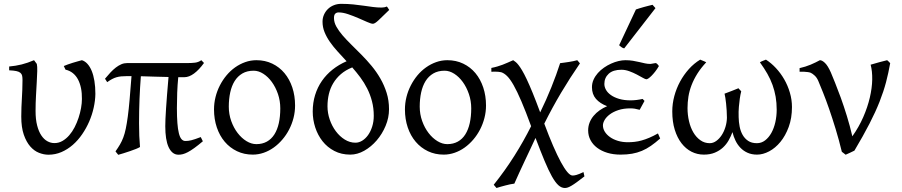

<svg xmlns="http://www.w3.org/2000/svg" viewBox="-20 -777 4617 983"><path d="M468.3 -296.4Q467.8 -262.2 459.7 -225.8Q451.7 -189.5 436.8 -155Q421.9 -120.6 400.6 -89.6Q379.4 -58.6 352.8 -35.4Q326.2 -12.2 294.7 1.5Q263.2 15.1 228 15.1Q204.6 15.1 179.7 5.4Q154.8 -4.4 134.8 -27.3Q114.7 -50.3 101.8 -87.6Q88.9 -125 88.9 -180.2Q88.9 -206.1 89.8 -228.3Q90.8 -250.5 92 -272.5Q93.3 -294.4 94.2 -317.4Q95.2 -340.3 95.2 -367.2Q95.2 -380.4 93.3 -389.4Q91.3 -398.4 84.2 -404.3Q77.1 -410.2 63.7 -413.1Q50.3 -416 26.9 -417V-436.5Q60.5 -439.5 90.8 -447Q121.1 -454.6 154.3 -468.8L168.5 -449.7Q171.4 -437 170.7 -413.1Q169.9 -389.2 168.2 -357.2Q166.5 -325.2 164.3 -287.1Q162.1 -249 162.1 -209Q162.1 -165.5 170.2 -134.5Q178.2 -103.5 191.7 -83.5Q205.1 -63.5 222.4 -54Q239.7 -44.4 258.8 -44.4Q280.8 -44.4 299.8 -55.4Q318.8 -66.4 334.5 -84.5Q350.1 -102.5 362.1 -125.7Q374 -148.9 382.3 -174.1Q390.6 -199.2 395 -224.1Q399.4 -249 399.4 -270Q399.9 -299.8 394.8 -325.2Q389.6 -350.6 379.4 -370.1Q369.1 -389.6 353 -402.6Q336.9 -415.5 315.4 -420.4L306.6 -439Q315.9 -442.9 327.9 -447.3Q339.8 -451.7 352.8 -455.6Q365.7 -459.5 377.9 -462.9Q390.1 -466.3 399.4 -468.8Q415 -463.9 427.7 -450Q440.4 -436 449.5 -414.1Q458.5 -392.1 463.4 -362.5Q468.3 -333 468.3 -296.4Z M1018.6 -53.7Q993.7 -32.7 975.1 -19.3Q956.5 -5.9 942.1 1.7Q927.7 9.3 916.3 12.2Q904.8 15.1 894 15.1Q877 15.1 864.3 4.9Q851.6 -5.4 843 -24.2Q834.5 -43 830.3 -69.8Q826.2 -96.7 826.2 -130.4Q826.2 -146 827.1 -168.2Q828.1 -190.4 830.1 -221.2Q832 -252 835.2 -291.7Q838.4 -331.5 842.8 -382.8Q808.1 -383.3 774.7 -384.5Q741.2 -385.7 701.2 -386.7Q696.8 -331.1 694.3 -270Q691.9 -209 691.9 -146.5Q691.9 -111.3 693.1 -81.3Q694.3 -51.3 696.8 -24.4Q689.9 -20 676 -14.4Q662.1 -8.8 645.5 -3.2Q628.9 2.4 612.5 7.6Q596.2 12.7 585.4 15.6Q584 14.2 581.8 11.2Q579.6 8.3 577.1 5.4Q574.7 2 571.3 -2Q584.5 -20.5 594.2 -37.1Q604 -53.7 611.3 -73.2Q618.7 -92.8 624 -118.4Q629.4 -144 634.3 -180.4Q639.2 -216.8 643.6 -267.3Q647.9 -317.9 653.3 -387.2H628.4Q612.8 -387.2 600.6 -386Q588.4 -384.8 576.9 -381.6Q565.4 -378.4 554 -372.3Q542.5 -366.2 528.8 -356.4L517.6 -374Q531.7 -391.1 545.4 -405.8Q559.1 -420.4 573 -431.2Q586.9 -441.9 601.1 -448Q615.2 -454.1 630.9 -454.1H939.9Q960.4 -454.1 978 -456.1Q995.6 -458 1010.7 -468.8L1024.4 -454.6Q999 -419.4 973.4 -400.6Q947.8 -381.8 924.3 -381.8H892.6Q888.7 -342.3 887.2 -301.8Q885.7 -261.2 885.7 -223.1Q885.7 -178.7 888.2 -147Q890.6 -115.2 895.8 -94.7Q900.9 -74.2 909.2 -64.7Q917.5 -55.2 928.7 -55.2Q936 -55.2 943.1 -55.9Q950.2 -56.6 959 -58.8Q967.8 -61 979.5 -64.9Q991.2 -68.8 1007.8 -75.2Z M1415 -222.2Q1415 -260.7 1403.1 -295.7Q1391.1 -330.6 1371.8 -357.2Q1352.5 -383.8 1328.1 -399.4Q1303.7 -415 1278.8 -415Q1245.1 -415 1220.9 -400.9Q1196.8 -386.7 1181.4 -362.1Q1166 -337.4 1158.7 -303.7Q1151.4 -270 1151.4 -231Q1151.4 -192.4 1163.8 -157.5Q1176.3 -122.6 1196.5 -96.2Q1216.8 -69.8 1241.9 -54.4Q1267.1 -39.1 1292.5 -39.1Q1323.2 -39.1 1346.4 -52Q1369.6 -64.9 1384.8 -88.9Q1399.9 -112.8 1407.5 -146.5Q1415 -180.2 1415 -222.2ZM1490.7 -236.8Q1490.7 -204.1 1482.7 -172.9Q1474.6 -141.6 1460.2 -113.8Q1445.8 -85.9 1425.5 -62.3Q1405.3 -38.6 1381.3 -21.5Q1357.4 -4.4 1330.1 5.1Q1302.7 14.6 1273.9 14.6Q1230 14.6 1193.4 -2.9Q1156.7 -20.5 1130.6 -51.3Q1104.5 -82 1090.1 -124.5Q1075.7 -167 1075.7 -216.8Q1075.7 -249 1083.5 -280.3Q1091.3 -311.5 1105.7 -339.6Q1120.1 -367.7 1139.9 -391.4Q1159.7 -415 1183.8 -432.1Q1208 -449.2 1235.6 -459Q1263.2 -468.8 1293 -468.8Q1337.4 -468.8 1374 -451.2Q1410.6 -433.6 1436.5 -402.6Q1462.4 -371.6 1476.6 -329.1Q1490.7 -286.6 1490.7 -236.8Z M1893.6 -184.1Q1893.6 -223.6 1884.5 -258.3Q1875.5 -293 1860.1 -323.5Q1844.7 -354 1824.7 -380.9Q1804.7 -407.7 1782.7 -432.6V-431.6Q1749 -418 1725.3 -397.5Q1701.7 -377 1686.3 -351.3Q1670.9 -325.7 1663.8 -295.7Q1656.7 -265.6 1656.7 -232.9Q1656.7 -198.2 1668.2 -164.8Q1679.7 -131.3 1699.5 -105Q1719.2 -78.6 1745.1 -62.5Q1771 -46.4 1799.8 -46.4Q1817.4 -46.4 1834.2 -56.6Q1851.1 -66.9 1864.3 -85.2Q1877.4 -103.5 1885.5 -128.9Q1893.6 -154.3 1893.6 -184.1ZM1972.7 -726.1Q1937 -691.4 1918 -673.3Q1898.9 -655.3 1889.2 -655.3Q1880.4 -655.3 1860.1 -664.3Q1839.8 -673.3 1814.5 -684.3Q1789.1 -695.3 1762.5 -704.3Q1735.8 -713.4 1713.9 -713.4Q1703.1 -713.4 1696.5 -707Q1689.9 -700.7 1689.9 -684.6Q1689.9 -662.6 1702.1 -640.6Q1714.4 -618.7 1734.1 -595.7Q1753.9 -572.8 1779.1 -548.1Q1804.2 -523.4 1830.8 -496.6Q1857.4 -469.7 1882.6 -439.5Q1907.7 -409.2 1927.5 -374.8Q1947.3 -340.3 1959.5 -301.5Q1971.7 -262.7 1971.7 -217.8Q1971.7 -174.3 1954.3 -132.8Q1937 -91.3 1908.7 -58.3Q1880.4 -25.4 1845 -5.4Q1809.6 14.6 1773.4 14.6Q1727.5 14.6 1691.7 -4.2Q1655.8 -22.9 1631.3 -54Q1606.9 -85 1594 -124.5Q1581.1 -164.1 1581.1 -206.1Q1581.1 -251 1593.3 -290.5Q1605.5 -330.1 1628.2 -362.8Q1650.9 -395.5 1682.9 -420.9Q1714.8 -446.3 1754.4 -463.4Q1731 -488.8 1708.7 -513.2Q1686.5 -537.6 1669.4 -562Q1652.3 -586.4 1641.8 -612.1Q1631.3 -637.7 1631.3 -666Q1631.3 -685.1 1638.7 -701.7Q1646 -718.3 1658.7 -730.7Q1671.4 -743.2 1689 -750.2Q1706.5 -757.3 1726.6 -757.3Q1759.8 -757.3 1788.3 -754.4Q1816.9 -751.5 1842 -747.8Q1867.2 -744.1 1889.6 -741.2Q1912.1 -738.3 1933.6 -738.3Q1948.7 -738.3 1960 -743.7Q1963.4 -741.2 1965.6 -737.1Q1967.8 -732.9 1972.7 -726.1Z M2392.6 -222.2Q2392.6 -260.7 2380.6 -295.7Q2368.7 -330.6 2349.4 -357.2Q2330.1 -383.8 2305.7 -399.4Q2281.2 -415 2256.3 -415Q2222.7 -415 2198.5 -400.9Q2174.3 -386.7 2158.9 -362.1Q2143.6 -337.4 2136.2 -303.7Q2128.9 -270 2128.9 -231Q2128.9 -192.4 2141.4 -157.5Q2153.8 -122.6 2174.1 -96.2Q2194.3 -69.8 2219.5 -54.4Q2244.6 -39.1 2270 -39.1Q2300.8 -39.1 2324 -52Q2347.2 -64.9 2362.3 -88.9Q2377.4 -112.8 2385 -146.5Q2392.6 -180.2 2392.6 -222.2ZM2468.3 -236.8Q2468.3 -204.1 2460.2 -172.9Q2452.1 -141.6 2437.7 -113.8Q2423.3 -85.9 2403.1 -62.3Q2382.8 -38.6 2358.9 -21.5Q2335 -4.4 2307.6 5.1Q2280.3 14.6 2251.5 14.6Q2207.5 14.6 2170.9 -2.9Q2134.3 -20.5 2108.2 -51.3Q2082 -82 2067.6 -124.5Q2053.2 -167 2053.2 -216.8Q2053.2 -249 2061 -280.3Q2068.8 -311.5 2083.3 -339.6Q2097.7 -367.7 2117.4 -391.4Q2137.2 -415 2161.4 -432.1Q2185.5 -449.2 2213.1 -459Q2240.7 -468.8 2270.5 -468.8Q2314.9 -468.8 2351.6 -451.2Q2388.2 -433.6 2414.1 -402.6Q2439.9 -371.6 2454.1 -329.1Q2468.3 -286.6 2468.3 -236.8Z M2972.2 126Q2949.2 144 2933.3 155.5Q2917.5 167 2906.2 173.6Q2895 180.2 2887 182.9Q2878.9 185.5 2872.1 185.5Q2854.5 185.5 2838.6 171.1Q2822.8 156.7 2805.4 125.7Q2788.1 94.7 2767.8 46.1Q2747.6 -2.4 2721.7 -70.8Q2710.4 -46.4 2696.5 -16.8Q2682.6 12.7 2668 43.7Q2653.3 74.7 2639.2 105.5Q2625 136.2 2613.3 163.1Q2603.5 164.1 2591.6 166.7Q2579.6 169.4 2567.1 172.6Q2554.7 175.8 2542.7 179.2Q2530.8 182.6 2522 185.5L2507.8 168.9Q2565.9 96.2 2613.5 20.8Q2661.1 -54.7 2699.2 -130.9Q2671.4 -207 2649.4 -258.3Q2627.4 -309.6 2609.4 -341.3Q2591.3 -373 2575.9 -387.9Q2560.5 -402.8 2545.9 -407.2Q2540 -408.7 2531.7 -409.4Q2523.4 -410.2 2515.1 -410.2Q2505.9 -410.2 2495.6 -409.7V-429.2Q2513.2 -432.6 2526.9 -436.8Q2540.5 -440.9 2553.2 -445.6Q2565.9 -450.2 2578.6 -456.1Q2591.3 -461.9 2607.4 -468.8Q2613.3 -464.8 2619.9 -459.7Q2626.5 -454.6 2634.5 -444.3Q2642.6 -434.1 2653.1 -416.5Q2663.6 -398.9 2677 -370.6Q2690.4 -342.3 2707.3 -301Q2724.1 -259.8 2745.6 -201.7Q2776.9 -265.6 2803 -330.6Q2829.1 -395.5 2847.7 -453.6Q2856.9 -454.6 2868.4 -456.3Q2879.9 -458 2891.8 -459.7Q2903.8 -461.4 2915.3 -463.9Q2926.8 -466.3 2935.5 -468.8L2949.2 -452.6Q2897.5 -377.4 2852.5 -301.8Q2807.6 -226.1 2766.6 -144Q2790.5 -79.6 2812 -30Q2833.5 19.5 2851.8 53.2Q2870.1 86.9 2885 104.2Q2899.9 121.6 2911.1 121.6Q2915 121.6 2919.7 121.1Q2924.3 120.6 2930.9 118.7Q2937.5 116.7 2946.3 113.3Q2955.1 109.9 2967.3 104Z M3353.5 -439Q3344.2 -422.9 3334.2 -410.2Q3324.2 -397.5 3315.4 -388.7Q3306.6 -379.9 3299.8 -375.5Q3293 -371.1 3289.6 -371.1Q3284.2 -371.1 3271 -378.7Q3257.8 -386.2 3240.2 -395.5Q3222.7 -404.8 3201.9 -412.4Q3181.2 -419.9 3161.6 -419.9Q3118.7 -419.9 3096.4 -399.4Q3074.2 -378.9 3074.2 -347.2Q3074.2 -332 3082.5 -317.1Q3090.8 -302.2 3107.7 -290.3Q3124.5 -278.3 3149.7 -270.8Q3174.8 -263.2 3209 -263.2Q3222.2 -263.2 3238.8 -265.1Q3255.4 -267.1 3270 -270.5L3279.8 -260.3L3254.9 -214.8Q3240.7 -218.8 3230 -220.5Q3219.2 -222.2 3207.5 -222.2Q3172.4 -222.2 3146 -213.4Q3119.6 -204.6 3102.1 -191.4Q3084.5 -178.2 3075.7 -163.1Q3066.9 -147.9 3066.9 -135.3Q3066.9 -118.2 3076.4 -102.8Q3085.9 -87.4 3103 -75.2Q3120.1 -63 3143.6 -55.9Q3167 -48.8 3194.8 -48.8Q3211.9 -48.8 3229.2 -50.8Q3246.6 -52.7 3265.1 -57.9Q3283.7 -63 3304.4 -71.8Q3325.2 -80.6 3348.6 -93.8L3359.9 -67.9Q3335 -45.9 3312.5 -30.3Q3290 -14.6 3266.1 -4.6Q3242.2 5.4 3215.8 10Q3189.5 14.6 3157.2 14.6Q3120.1 14.6 3089.6 5.4Q3059.1 -3.9 3037.1 -20.5Q3015.1 -37.1 3003.2 -59.8Q2991.2 -82.5 2991.2 -109.4Q2991.2 -130.4 2998.5 -149.2Q3005.9 -168 3019 -183.8Q3032.2 -199.7 3050 -212.2Q3067.9 -224.6 3088.4 -233.4Q3051.8 -247.1 3031.2 -270.8Q3010.7 -294.4 3010.7 -330.6Q3010.7 -351.1 3019 -369.4Q3027.3 -387.7 3041 -403.1Q3054.7 -418.5 3072.3 -430.7Q3089.8 -442.9 3108.9 -451.4Q3127.9 -460 3146.7 -464.4Q3165.5 -468.8 3181.6 -468.8Q3203.1 -468.8 3220.7 -465.8Q3238.3 -462.9 3253.7 -459.2Q3269 -455.6 3282.5 -452.6Q3295.9 -449.7 3309.6 -449.7Q3311 -449.7 3314.9 -450.4Q3318.8 -451.2 3323.5 -451.9Q3328.1 -452.6 3332.3 -453.4Q3336.4 -454.1 3337.9 -454.1Q3343.3 -451.7 3346.4 -447.8Q3349.6 -443.8 3353.5 -439ZM3175.8 -529.3Q3171.9 -530.3 3168.9 -531.5Q3166 -532.7 3163.1 -534.7Q3160.2 -536.6 3157.2 -539.1Q3154.3 -541.5 3149.9 -545.4L3235.8 -728.5Q3243.7 -731.4 3254.4 -734.6Q3265.1 -737.8 3276.9 -741.2Q3288.6 -744.6 3300 -747.3Q3311.5 -750 3320.8 -752.4L3335.9 -735.4Z M4034.7 -229Q4034.7 -172.4 4018.1 -127.2Q4001.5 -82 3975.6 -50.5Q3949.7 -19 3918 -2.2Q3886.2 14.6 3856 14.6Q3828.6 14.6 3807.4 5.1Q3786.1 -4.4 3770.8 -20.5Q3755.4 -36.6 3745.4 -57.4Q3735.4 -78.1 3730 -100.6Q3722.2 -79.1 3710.4 -58.3Q3698.7 -37.6 3681.2 -21.5Q3663.6 -5.4 3639.6 4.6Q3615.7 14.6 3583.5 14.6Q3549.8 14.6 3520.5 -0.2Q3491.2 -15.1 3469.2 -43.5Q3447.3 -71.8 3434.6 -112.8Q3421.9 -153.8 3421.9 -206.5Q3421.9 -246.1 3432.4 -285.2Q3442.9 -324.2 3461.9 -359.4Q3481 -394.5 3507.1 -423.6Q3533.2 -452.6 3564.9 -471.7Q3566.9 -470.7 3571.3 -469Q3575.7 -467.3 3580.3 -465.3Q3585 -463.4 3589.4 -461.4Q3593.8 -459.5 3595.7 -458Q3568.4 -428.7 3550 -399.4Q3531.7 -370.1 3520.5 -340.8Q3509.3 -311.5 3504.6 -282.2Q3500 -252.9 3500 -223.6Q3500 -189 3507.6 -156.5Q3515.1 -124 3529.8 -99.1Q3544.4 -74.2 3565.7 -59.1Q3586.9 -43.9 3613.8 -43.9Q3631.3 -43.9 3647.2 -55.4Q3663.1 -66.9 3675 -85.2Q3687 -103.5 3694.1 -127Q3701.2 -150.4 3701.7 -174.3Q3701.7 -192.4 3700.4 -210.9Q3699.2 -229.5 3697.5 -246.3Q3695.8 -263.2 3693.6 -276.6Q3691.4 -290 3689.5 -297.4Q3710.4 -305.2 3727.8 -312Q3745.1 -318.8 3760.7 -325.2Q3762.7 -322.8 3765.1 -320.1Q3767.6 -317.4 3770 -314.9Q3772.5 -312.5 3774.9 -309.6Q3770.5 -292.5 3767.6 -272Q3765.1 -254.4 3762.9 -230Q3760.7 -205.6 3761.7 -177.2Q3762.2 -152.8 3766.8 -128.9Q3771.5 -105 3782.2 -86.2Q3793 -67.4 3810.5 -55.7Q3828.1 -43.9 3855 -43.9Q3878.4 -43.9 3897.2 -58.3Q3916 -72.8 3929.2 -96.4Q3942.4 -120.1 3949.5 -151.1Q3956.5 -182.1 3956.5 -215.3Q3956.5 -250.5 3951.2 -281.5Q3945.8 -312.5 3935.3 -341.8Q3924.8 -371.1 3908.7 -399.4Q3892.6 -427.7 3870.6 -458Q3872.6 -459.5 3877 -461.7Q3881.3 -463.9 3886 -465.6Q3890.6 -467.3 3894.8 -469Q3898.9 -470.7 3901.4 -471.7Q3928.2 -454.6 3952.4 -428.7Q3976.6 -402.8 3994.9 -371.1Q4013.2 -339.4 4023.9 -303Q4034.7 -266.6 4034.7 -229Z M4537.6 -453.6Q4528.8 -403.8 4516.4 -356.4Q4503.9 -309.1 4483.4 -256.8Q4462.9 -204.6 4431.6 -143.8Q4400.4 -83 4354.5 -5.9Q4346.7 -1.5 4332.8 4.6Q4318.8 10.7 4309.6 15.1L4290 0Q4275.4 -60.5 4258.3 -116.5Q4241.2 -172.4 4224.9 -219.5Q4208.5 -266.6 4193.8 -303.2Q4179.2 -339.8 4169.4 -362.8Q4162.1 -379.9 4150.9 -390.1Q4139.6 -400.4 4130.9 -404.3Q4125.5 -406.7 4115.7 -408Q4106 -409.2 4096.7 -409.7Q4085.4 -410.2 4073.7 -409.7V-428.2Q4104.5 -435.1 4130.4 -446Q4156.2 -457 4177.7 -468.8Q4189 -468.8 4203.6 -454.8Q4218.3 -440.9 4233.9 -405.8Q4241.7 -386.7 4255.4 -353.3Q4269 -319.8 4284.7 -276.6Q4300.3 -233.4 4315.9 -182.9Q4331.5 -132.3 4343.8 -79.1Q4377.4 -126.5 4399.7 -177.5Q4421.9 -228.5 4433.3 -277.3Q4444.8 -326.2 4445.6 -369.6Q4446.3 -413.1 4437.5 -445.8Q4460 -452.6 4481.2 -458.3Q4502.4 -463.9 4522 -468.8Q4525.9 -466.3 4530.5 -461.2Q4535.2 -456.1 4537.6 -453.6Z"/></svg>

Font: Noto Serif Devanagari
Style: Regular
Weight: 400
Designer: Monotype Design Team
Foundry: Monotype Imaging Inc.
Version: Version 1.01